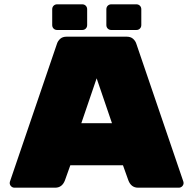

<svg xmlns="http://www.w3.org/2000/svg" viewBox="-20 -870 890 890"><path d="M384 -827V-754Q384 -744 377.5 -737.5Q371 -731 361 -731H245Q235 -731 228.5 -737.5Q222 -744 222 -754V-827Q222 -837 228.5 -843.5Q235 -850 245 -850H361Q371 -850 377.5 -843.5Q384 -837 384 -827ZM635 -827V-754Q635 -744 628.5 -737.5Q622 -731 612 -731H496Q486 -731 479.5 -737.5Q473 -744 473 -754V-827Q473 -837 479.5 -843.5Q486 -850 496 -850H612Q622 -850 628.5 -843.5Q635 -837 635 -827ZM575 -34Q588 0 620 0H809Q818 0 824.5 -6.5Q831 -13 831 -22L830 -28L612 -667Q608 -680 597 -690Q586 -700 567 -700H289Q270 -700 259 -690Q248 -680 244 -667L26 -28L25 -22Q25 -13 31.5 -6.5Q38 0 47 0H236Q268 0 281 -34L306 -104H550ZM499 -299H357L428 -507Z"/></svg>

Font: Rubik Mono One
Style: Regular
Weight: 400
Designer: Hubert and Fischer with Elvire Volk Leonovitch (Cyrillic Expansion: Cyreal)
Foundry: Hubert and Fischer with Elvire Volk Leonovitch
Version: Version 2.000